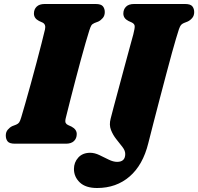

<svg xmlns="http://www.w3.org/2000/svg" viewBox="-20 -720 993 962"><path d="M309 -126.5Q305.5 -111 309.2 -104Q313 -97 321 -93.5L338.5 -85.5Q364.5 -71.5 364.5 -48.5Q364.5 -26.5 350.5 -13.2Q336.5 0 310.5 0H55Q27 0 18 -11.8Q9 -23.5 9 -41Q9 -58.5 19 -70.2Q29 -82 41.5 -88L61 -95.5Q71.5 -100 76.2 -107Q81 -114 86.5 -132.5Q94.5 -159 107.2 -203.5Q120 -248 134.5 -300.8Q149 -353.5 163 -406.2Q177 -459 188.2 -503Q199.5 -547 205.5 -573Q211 -598 193 -607L175.5 -615Q150 -628 150 -652Q150 -673.5 163.8 -686.8Q177.5 -700 204 -700H459Q486.5 -700 495.8 -688.2Q505 -676.5 505 -659.5Q505 -641.5 495 -629.8Q485 -618 472.5 -612L453 -604.5Q442 -599.5 437.8 -592.8Q433.5 -586 427.5 -567.5Q420 -544.5 408.8 -505.2Q397.5 -466 384.5 -418.2Q371.5 -370.5 358.8 -321.8Q346 -273 335.2 -230.8Q324.5 -188.5 317.5 -160.5Q310.5 -132.5 309 -126.5ZM861.5 -525Q854.5 -503 841.8 -456Q829 -409 812.8 -348.2Q796.5 -287.5 779.8 -223Q763 -158.5 748 -100.5Q733 -42.5 723 -2.5Q696 107 629.2 164.5Q562.5 222 466.5 222Q409 222 379.8 194Q350.5 166 350.5 126.5Q350.5 93.5 372.2 69.5Q394 45.5 432 45.5Q454 45.5 478 57Q502 68.5 524.8 79.8Q547.5 91 567 91Q607.5 91 607.5 51.5Q607.5 34.5 593.5 16.5Q579.5 -1.5 562.8 -22.5Q546 -43.5 536 -69Q526 -94.5 534.5 -126Q539 -144.5 550 -185.5Q561 -226.5 575 -278.5Q589 -330.5 603.2 -383.5Q617.5 -436.5 629.5 -480.5Q641.5 -524.5 648 -548Q656 -579.5 654.8 -590Q653.5 -600.5 641 -607L623.5 -615Q598 -628 598 -652Q598 -673 611.5 -686.5Q625 -700 652 -700H907Q934.5 -700 943.8 -688.2Q953 -676.5 953 -659.5Q953 -641.5 943 -629.8Q933 -618 920 -612L901 -604.5Q892 -600.5 887 -594.8Q882 -589 876.5 -573.5Q871 -558 861.5 -525Z"/></svg>

Font: Fraunces 9pt Soft Black
Style: Italic
Weight: 900
Italic angle: -16°
Version: Version 1.000;[b76b70a41]